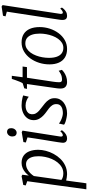

<svg xmlns="http://www.w3.org/2000/svg" viewBox="638 -1496 1112 2429"><g transform="rotate(-90 1194.5 -282.0)"><path d="M13.5 254 116 -494 62.5 -513 69 -544 179.5 -565.5 198 -555.5 187.5 -474Q203.5 -497 227.5 -518Q251.5 -539 282 -552.2Q312.5 -565.5 347.5 -565.5Q404 -565.5 440.8 -538.5Q477.5 -511.5 495.5 -464Q513.5 -416.5 513.5 -355Q513.5 -308.5 500.2 -257.8Q487 -207 461.2 -159.5Q435.5 -112 398 -73.5Q360.5 -35 311.5 -12.5Q262.5 10 203.5 10Q185 10 164.2 6.2Q143.5 2.5 124.5 -1.5L89.5 254ZM132.5 -61.5Q149 -49 170.2 -43.2Q191.5 -37.5 215 -37.5Q258 -37.5 292.5 -57.2Q327 -77 353.2 -109.8Q379.5 -142.5 397 -183.2Q414.5 -224 423.2 -267.5Q432 -311 432 -351Q432 -402.5 419.8 -437.5Q407.5 -472.5 385.5 -490.8Q363.5 -509 333 -509Q300 -509 270.2 -493.5Q240.5 -478 217.8 -455Q195 -432 181.5 -410Z M658 10Q641 10 627.8 4.2Q614.5 -1.5 607.8 -14.8Q601 -28 602.5 -50Q604 -68.5 609.8 -105Q615.5 -141.5 623.2 -189.2Q631 -237 639.8 -290Q648.5 -343 656.5 -395Q664.5 -447 670.5 -491L606 -511.5L611.5 -542.5L735.5 -563.5L756 -553.5L681.5 -78.5Q678.5 -60 684 -51.8Q689.5 -43.5 696.5 -43.5Q707.5 -43.5 719.5 -50.5Q731.5 -57.5 748.5 -76L761.5 -55Q756.5 -47.5 742.2 -32Q728 -16.5 706.5 -3.2Q685 10 658 10ZM730.5 -628Q708 -628 695 -641.8Q682 -655.5 682 -682.5Q682 -712.5 700 -731Q718 -749.5 741.5 -749.5Q761.5 -749.5 774.2 -736.2Q787 -723 787 -698Q787 -666 769.2 -647Q751.5 -628 730.5 -628Z M1185.5 -476.5H1181.5Q1171.5 -487.5 1140.5 -501.2Q1109.5 -515 1072.5 -515Q1042 -515 1018 -506.2Q994 -497.5 979.5 -480.2Q965 -463 963 -436.5Q961.5 -408 974.2 -385.2Q987 -362.5 1007.8 -344.2Q1028.5 -326 1049.5 -310.5Q1074 -292 1101 -270Q1128 -248 1147.2 -218.5Q1166.5 -189 1166.5 -148Q1166.5 -110.5 1151 -81Q1135.5 -51.5 1108.5 -31.5Q1081.5 -11.5 1047 -0.8Q1012.5 10 974 10Q952.5 10 922.5 4.2Q892.5 -1.5 866.5 -10.2Q840.5 -19 831 -28.5L845 -91.5H848Q860 -80.5 883 -69.2Q906 -58 931.8 -50.5Q957.5 -43 977.5 -43Q1005 -43 1031.2 -50Q1057.5 -57 1074.5 -75.5Q1091.5 -94 1091.5 -127Q1091.5 -156 1076 -178.5Q1060.5 -201 1038 -218.8Q1015.5 -236.5 994.5 -251Q975.5 -264 950.5 -286.8Q925.5 -309.5 907 -340.8Q888.5 -372 888.5 -412Q888.5 -459.5 914.2 -494Q940 -528.5 982.8 -547Q1025.5 -565.5 1076 -565.5Q1102 -565.5 1127.2 -562.2Q1152.5 -559 1172.2 -554.2Q1192 -549.5 1201 -545.5Z M1375.5 -169.5Q1373 -152 1371.5 -138.8Q1370 -125.5 1369.2 -113Q1368.5 -100.5 1368.5 -85.5Q1368.5 -70.5 1376.2 -62.2Q1384 -54 1399.5 -54Q1442 -54 1470.5 -69Q1499 -84 1513 -96L1525 -56Q1514 -43 1491.8 -27.5Q1469.5 -12 1439 -1Q1408.5 10 1371 10Q1333 10 1310.8 -9.5Q1288.5 -29 1288.5 -71.5Q1288.5 -78.5 1288.8 -86.2Q1289 -94 1289.8 -103Q1290.5 -112 1291.8 -121.2Q1293 -130.5 1294.5 -140L1345.5 -497.5H1283.5L1291.5 -531.5L1355 -551.5Q1363.5 -563 1374 -588Q1384.5 -613 1394.2 -640.8Q1404 -668.5 1410.5 -689H1449.5L1431.5 -552.5H1567L1559.5 -497.5H1425Z M1872.5 -565.5Q1935 -565.5 1978.2 -538.5Q2021.5 -511.5 2043.8 -460.2Q2066 -409 2066 -336.5Q2066 -271.5 2046 -209.5Q2026 -147.5 1989.2 -98Q1952.5 -48.5 1901.5 -19.2Q1850.5 10 1789 10Q1727 10 1683.2 -16.2Q1639.5 -42.5 1616.8 -92.5Q1594 -142.5 1594 -213Q1594 -279.5 1613.8 -342.5Q1633.5 -405.5 1670.2 -455.8Q1707 -506 1758.5 -535.8Q1810 -565.5 1872.5 -565.5ZM1859.5 -518Q1823 -518 1793.8 -499.8Q1764.5 -481.5 1742.5 -451Q1720.5 -420.5 1705.8 -381.8Q1691 -343 1683.8 -301Q1676.5 -259 1676.5 -219Q1676.5 -160.5 1691 -120Q1705.5 -79.5 1733.8 -58.2Q1762 -37 1803 -37Q1838.5 -37 1867.2 -55.2Q1896 -73.5 1917.8 -104Q1939.5 -134.5 1954 -173Q1968.5 -211.5 1976 -253.2Q1983.5 -295 1983.5 -334.5Q1983.5 -392 1969.8 -432.8Q1956 -473.5 1929 -495.8Q1902 -518 1859.5 -518Z M2233.5 -78Q2231 -61 2235.8 -52.2Q2240.5 -43.5 2247.5 -43.5Q2257.5 -43.5 2270 -50.5Q2282.5 -57.5 2300.5 -76.5L2313 -55Q2309 -47.5 2295.2 -32Q2281.5 -16.5 2259.5 -3.2Q2237.5 10 2208 10Q2191 10 2179.2 4Q2167.5 -2 2161.5 -15.5Q2155.5 -29 2156 -50.5Q2156 -54 2156.5 -60Q2157 -66 2157.8 -72.8Q2158.5 -79.5 2159 -84.5L2261 -752L2201.5 -768.5L2209.5 -800.5L2325.5 -818L2344 -806Z"/></g></svg>

Font: Merriweather 24pt Light
Style: Italic
Weight: 300
Italic angle: -7.8°
Version: Version 2.101